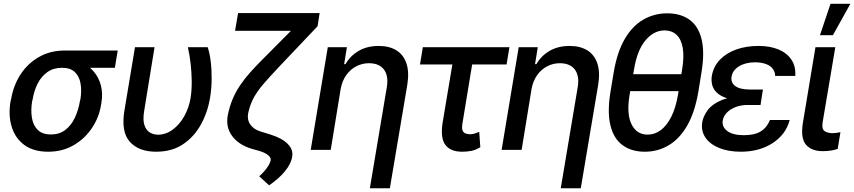

<svg xmlns="http://www.w3.org/2000/svg" viewBox="-20 -797 4542 1021"><path d="M36.1 -258.8 39.1 -269.5Q51.3 -342.8 89.4 -401.4Q127.4 -460 187.5 -494.1Q247.6 -528.3 324.2 -528.3Q337.9 -525.4 348.1 -513.7Q358.4 -502 372.6 -488.5Q386.7 -475.1 411.1 -465.3Q450.2 -449.2 477.5 -417.7Q504.9 -386.2 516.4 -343.3Q527.8 -300.3 519 -249L517.1 -238.3Q506.8 -172.9 469 -116.2Q431.2 -59.6 371.8 -24.9Q312.5 9.8 236.3 9.8Q158.7 9.8 110.1 -25.6Q61.5 -61 42.5 -121.8Q23.4 -182.6 36.1 -258.8ZM153.8 -269.5 150.9 -258.8Q143.1 -210.9 149.7 -170.7Q156.2 -130.4 180.7 -106.2Q205.1 -82 251.5 -82Q295.9 -82 327.4 -106.2Q358.9 -130.4 377.9 -170.7Q397 -210.9 404.8 -258.8L407.7 -269.5Q415 -314.9 408.4 -352.8Q401.9 -390.6 378.2 -413.6Q354.5 -436.5 309.6 -436.5Q264.2 -436.5 231.9 -413.6Q199.7 -390.6 180.4 -352.8Q161.1 -314.9 153.8 -269.5ZM606 -528.3 590.8 -436.5H309.6L324.2 -528.3Z M697.8 -545.9H801.8L746.6 -207Q738.8 -160.2 747.8 -132.3Q756.8 -104.5 776.4 -92.8Q795.9 -81.1 819.8 -80.6Q862.3 -81.1 898.7 -107.9Q935.1 -134.8 960 -179.2Q984.9 -223.6 993.7 -277.3Q1000 -318.8 999.5 -365.5Q999 -412.1 993.7 -458.7Q988.3 -505.4 979 -545.9H1084.5Q1094.7 -516.1 1100.3 -471.7Q1106 -427.2 1105.5 -376.7Q1105 -326.2 1097.2 -277.3Q1084.5 -200.7 1048.6 -135.3Q1012.7 -69.8 953.4 -30Q894 9.8 810.1 9.8Q718.3 9.8 670.7 -42.7Q623 -95.2 641.6 -209Z M1621.1 -727.5H1679.7L1668.9 -657.7L1460 -437.5Q1414.6 -389.2 1382.6 -352.3Q1350.6 -315.4 1330.3 -279.1Q1310.1 -242.7 1299.8 -195.8Q1293 -161.1 1310.8 -135.3Q1328.6 -109.4 1364.3 -98.1L1418.5 -81.5Q1479.5 -62.5 1510 -31.7Q1540.5 -1 1533.7 36.1Q1528.3 73.2 1495.6 113.3Q1462.9 153.3 1411.1 188.5L1358.4 140.6Q1385.3 116.2 1400.6 94Q1416 71.8 1419.4 55.7Q1421.9 41.5 1406 28.3Q1390.1 15.1 1359.9 5.9L1319.8 -5.4Q1249 -26.4 1213.9 -74.5Q1178.7 -122.6 1191.9 -187.5Q1201.2 -231.9 1217 -269.8Q1232.9 -307.6 1256.1 -342.3Q1279.3 -377 1310.1 -411.6Q1340.8 -446.3 1379.9 -484.9ZM1246.1 -727.5H1638.2L1623 -633.3H1230Z M1791.5 -323.7 1738.8 0H1632.3L1723.1 -545.9H1824.7L1810.1 -456.1H1817.4Q1842.8 -500.5 1887.7 -526.6Q1932.6 -552.7 1994.1 -552.7Q2049.8 -552.7 2087.6 -529.5Q2125.5 -506.3 2141.1 -460.4Q2156.7 -414.6 2146 -346.7L2053.2 204.1H1946.8L2037.1 -334Q2046.9 -393.1 2022 -426.8Q1997.1 -460.4 1942.4 -460.9Q1906.2 -460.9 1874.8 -444.6Q1843.3 -428.2 1821.5 -397.9Q1799.8 -367.7 1791.5 -323.7Z M2689 -545.9 2673.8 -454.1H2213.4L2228.5 -545.9ZM2400.9 -545.9H2505.9L2439.5 -143.1Q2434.6 -115.2 2439.9 -102.8Q2445.3 -90.3 2456.8 -86.9Q2468.3 -83.5 2480.5 -83Q2494.6 -83.5 2506.6 -87.6Q2518.6 -91.8 2528.3 -95.7L2534.2 -14.2Q2508.8 1 2486.1 5.4Q2463.4 9.8 2437.5 9.8Q2375 9.8 2347.9 -27.1Q2320.8 -64 2334 -146.5Z M2806.6 -323.7 2753.9 0H2647.5L2738.3 -545.9H2839.8L2825.2 -456.1H2832.5Q2857.9 -500.5 2902.8 -526.6Q2947.8 -552.7 3009.3 -552.7Q3064.9 -552.7 3102.8 -529.5Q3140.6 -506.3 3156.2 -460.4Q3171.9 -414.6 3161.1 -346.7L3068.4 204.1H2961.9L3052.2 -334Q3062 -393.1 3037.1 -426.8Q3012.2 -460.4 2957.5 -460.9Q2921.4 -460.9 2889.9 -444.6Q2858.4 -428.2 2836.7 -397.9Q2814.9 -367.7 2806.6 -323.7Z M3653.8 -402.3 3639.2 -312.5H3287.1L3302.2 -402.3ZM3710 -410.2 3693.8 -310.5Q3675.3 -200.7 3634.8 -129.9Q3594.2 -59.1 3536.4 -24.7Q3478.5 9.8 3408.7 9.8Q3338.4 9.8 3291 -24.7Q3243.7 -59.1 3226.1 -129.9Q3208.5 -200.7 3226.6 -310.5L3243.2 -410.2Q3261.2 -519 3301.8 -588.9Q3342.3 -658.7 3400.4 -692.4Q3458.5 -726.1 3528.3 -726.1Q3599.1 -726.1 3646.2 -692.4Q3693.4 -658.7 3710.7 -588.9Q3728 -519 3710 -410.2ZM3585.4 -293.5 3607.4 -427.7Q3618.7 -496.6 3610.6 -542.7Q3602.5 -588.9 3577.4 -612.1Q3552.2 -635.3 3514.2 -635.3Q3456.5 -635.3 3412.1 -582Q3367.7 -528.8 3351.6 -427.7L3328.1 -293.5Q3311 -190.9 3338.4 -136Q3365.7 -81.1 3423.8 -81.1Q3461.9 -81.1 3494.1 -105.2Q3526.4 -129.4 3550 -176.8Q3573.7 -224.1 3585.4 -293.5Z M3945.3 -284.7H4030.8L4024.4 -238.8H3955.1Q3920.9 -238.8 3892.6 -228Q3864.3 -217.3 3845.9 -198.7Q3827.6 -180.2 3823.2 -156.2Q3817.9 -122.1 3847.7 -100.1Q3877.4 -78.1 3935.5 -78.1Q3992.2 -78.1 4025.1 -98.1Q4058.1 -118.2 4074.2 -158.7H4179.2Q4168.9 -119.1 4145.3 -88.1Q4121.6 -57.1 4087.4 -35.2Q4053.2 -13.2 4010.7 -1.7Q3968.3 9.8 3919.9 9.8Q3854 9.8 3805.2 -9.8Q3756.3 -29.3 3731.7 -64.9Q3707 -100.6 3714.4 -147.9Q3720.2 -180.2 3743.7 -211.7Q3767.1 -243.2 3815.7 -263.9Q3864.3 -284.7 3945.3 -284.7ZM4027.8 -262.7H3942.4Q3883.3 -262.7 3846.7 -274.4Q3810.1 -286.1 3791 -305.2Q3772 -324.2 3766.8 -347.2Q3761.7 -370.1 3765.1 -392.6Q3773.9 -443.4 3807.9 -479Q3841.8 -514.6 3894.8 -533.7Q3947.8 -552.7 4013.2 -552.7Q4075.7 -552.7 4120.6 -533.7Q4165.5 -514.6 4189 -479Q4212.4 -443.4 4209 -393.1H4102.1Q4101.1 -427.2 4073.2 -446.3Q4045.4 -465.3 3995.6 -465.8Q3943.4 -465.3 3909.4 -444.1Q3875.5 -422.9 3870.1 -388.7Q3865.2 -358.4 3889.4 -339.8Q3913.6 -321.3 3967.8 -320.8H4037.1Z M4316.4 -545.9H4421.9L4354.5 -146.5Q4348.6 -110.4 4365.2 -99.6Q4381.8 -88.9 4406.2 -88.9Q4418 -88.9 4429.9 -90.8Q4441.9 -92.8 4449.2 -94.2L4434.6 -4.9Q4419.9 0 4399.9 3.4Q4379.9 6.8 4354.5 6.8Q4296.9 6.8 4266.8 -26.6Q4236.8 -60.1 4249 -140.6ZM4340.3 -609.9 4396.5 -776.9H4502L4409.2 -609.9Z"/></svg>

Font: Inter Tight Medium
Style: Italic
Weight: 500
Italic angle: -9.39999°
Designer: Rasmus Andersson
Foundry: rsms
Version: Version 3.004